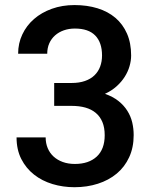

<svg xmlns="http://www.w3.org/2000/svg" viewBox="-20 -741 640 770"><path d="M197.3 -408.2H267.1Q297.9 -408.2 320.8 -416.3Q343.8 -424.3 358.9 -439Q374 -453.6 381.6 -473.9Q389.2 -494.1 389.2 -518.6Q389.2 -570.3 362.1 -598.4Q335 -626.5 280.3 -626.5Q256.3 -626.5 236.1 -619.4Q215.8 -612.3 200.9 -599.1Q186 -585.9 177.7 -567.4Q169.4 -548.8 169.4 -525.4H52.7Q52.7 -567.4 69.6 -603Q86.4 -638.7 116.5 -664.8Q146.5 -690.9 188 -705.8Q229.5 -720.7 278.8 -720.7Q329.1 -720.7 371.1 -707.8Q413.1 -694.8 442.9 -669.4Q472.7 -644 489.3 -606.2Q505.9 -568.4 505.9 -518.6Q505.9 -497.6 499.5 -475.6Q493.2 -453.6 480.2 -433.1Q467.3 -412.6 447.5 -394.8Q427.7 -377 400.9 -364.7Q433.1 -353.5 455.1 -335.9Q477.1 -318.4 490.7 -296.6Q504.4 -274.9 510.3 -250Q516.1 -225.1 516.1 -199.2Q516.1 -149.4 498 -110.4Q480 -71.3 448 -44.7Q416 -18.1 372.6 -4.2Q329.1 9.8 278.8 9.8Q232.4 9.8 190.4 -2.9Q148.4 -15.6 116.5 -40.8Q84.5 -65.9 65.4 -103.3Q46.4 -140.6 46.4 -189.9H163.1Q163.1 -166.5 171.4 -146.7Q179.7 -127 195.1 -113Q210.4 -99.1 231.9 -91.3Q253.4 -83.5 280.3 -83.5Q335.9 -83.5 367.9 -113Q399.9 -142.6 399.9 -198.7Q399.9 -229.5 390.6 -251.7Q381.3 -273.9 364 -288.3Q346.7 -302.7 322.3 -309.6Q297.9 -316.4 267.1 -316.4H197.3Z"/></svg>

Font: TypoPRO Roboto Mono
Style: Regular
Weight: 500
Designer: Google
Version: Version 2.000986; 2015; ttfautohint (v1.3)